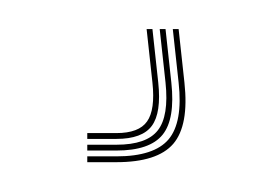

<svg xmlns="http://www.w3.org/2000/svg" viewBox="-20 0 189 132"><path d="M98.8 20H102.8L106.8 56.8Q110 86.2 99.1 98.9Q88.2 111.5 60 111.5H40V107.5H60Q86 107.5 95.9 95.8Q105.8 84 102.8 56.8ZM80.8 20H84.8L88.8 56.8Q91 77.5 84.4 86.5Q77.8 95.5 60 95.5H40V91.5H60Q75.5 91.5 81.1 83.5Q86.8 75.5 84.8 56.8ZM89.8 20H93.8L97.8 56.8Q100.5 81.8 91.8 92.6Q83 103.5 60 103.5H40V99.5H60Q80.8 99.5 88.5 89.6Q96.2 79.8 93.8 56.8Z"/></svg>

Font: Big Shoulders Inline Display Thin Thin
Style: Regular
Weight: 250
Version: Version 2.002